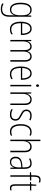

<svg xmlns="http://www.w3.org/2000/svg" viewBox="1883 -2688 1046 4852"><g transform="rotate(90 2406.0 -262.0)"><path d="M227 -539Q284 -539 316 -511.5Q348 -484 364 -445H368L373 -529H403V27Q403 130 357 185.5Q311 241 208 241Q167 241 133.5 232.5Q100 224 71 209V170Q102 187 135 197Q168 207 208 207Q288 207 326.5 163.5Q365 120 365 30V-10Q365 -33 365.5 -55Q366 -77 368 -105H365Q350 -53 313 -21.5Q276 10 219 10Q139 10 94 -57.5Q49 -125 49 -261Q49 -392 93 -465.5Q137 -539 227 -539ZM230 -505Q155 -505 121 -439Q87 -373 87 -261Q87 -141 122 -82.5Q157 -24 224 -24Q277 -24 308 -54.5Q339 -85 352 -132.5Q365 -180 365 -232V-308Q365 -365 352 -409.5Q339 -454 309 -479.5Q279 -505 230 -505Z M704 -539Q761 -539 796.5 -506Q832 -473 848 -418.5Q864 -364 864 -300V-267H566Q565 -149 604.5 -86.5Q644 -24 722 -24Q784 -24 846 -61V-23Q818 -7 787.5 1.5Q757 10 720 10Q621 10 574.5 -64.5Q528 -139 528 -263Q528 -345 547.5 -407Q567 -469 606 -504Q645 -539 704 -539ZM704 -505Q645 -505 608.5 -454Q572 -403 567 -300H828Q828 -357 815 -403.5Q802 -450 774.5 -477.5Q747 -505 704 -505Z M1410 -539Q1469 -539 1503.5 -497.5Q1538 -456 1538 -367V0H1500V-364Q1500 -440 1473.5 -472.5Q1447 -505 1405 -505Q1349 -505 1315.5 -459Q1282 -413 1282 -328V0H1245V-355Q1245 -439 1218.5 -472Q1192 -505 1151 -505Q1110 -505 1082 -481Q1054 -457 1040 -415.5Q1026 -374 1026 -323V0H989V-529H1018L1022 -436H1025Q1034 -461 1049.5 -484.5Q1065 -508 1090.5 -523.5Q1116 -539 1155 -539Q1207 -539 1235 -509.5Q1263 -480 1272 -436H1275Q1292 -482 1324 -510.5Q1356 -539 1410 -539Z M1836 -539Q1893 -539 1928.5 -506Q1964 -473 1980 -418.5Q1996 -364 1996 -300V-267H1698Q1697 -149 1736.5 -86.5Q1776 -24 1854 -24Q1916 -24 1978 -61V-23Q1950 -7 1919.5 1.5Q1889 10 1852 10Q1753 10 1706.5 -64.5Q1660 -139 1660 -263Q1660 -345 1679.5 -407Q1699 -469 1738 -504Q1777 -539 1836 -539ZM1836 -505Q1777 -505 1740.5 -454Q1704 -403 1699 -300H1960Q1960 -357 1947 -403.5Q1934 -450 1906.5 -477.5Q1879 -505 1836 -505Z M2144 -726Q2160 -726 2167 -715Q2174 -704 2174 -689Q2174 -671 2166 -660.5Q2158 -650 2143 -650Q2128 -650 2120.5 -661Q2113 -672 2113 -688Q2113 -704 2120 -715Q2127 -726 2144 -726ZM2161 -529V0H2124V-529Z M2497 -539Q2563 -539 2598.5 -497Q2634 -455 2634 -365V0H2596V-356Q2596 -435 2569 -470Q2542 -505 2493 -505Q2431 -505 2391.5 -455Q2352 -405 2352 -302V0H2315V-529H2344L2348 -425H2350Q2365 -469 2399.5 -504Q2434 -539 2497 -539Z M3029 -130Q3029 -65 2990 -27.5Q2951 10 2874 10Q2832 10 2798.5 0Q2765 -10 2743 -22V-63Q2770 -46 2804 -35.5Q2838 -25 2874 -25Q2934 -25 2962.5 -53Q2991 -81 2991 -130Q2991 -163 2978 -184Q2965 -205 2940 -221Q2915 -237 2881 -254Q2843 -273 2813.5 -292Q2784 -311 2766.5 -338Q2749 -365 2749 -407Q2749 -465 2788.5 -502Q2828 -539 2902 -539Q2937 -539 2968 -531Q2999 -523 3024 -510L3008 -477Q2963 -505 2901 -505Q2849 -505 2817.5 -480Q2786 -455 2786 -407Q2786 -362 2815 -338Q2844 -314 2897 -287Q2933 -268 2963.5 -249Q2994 -230 3011.5 -202.5Q3029 -175 3029 -130Z M3307 10Q3210 10 3163.5 -62.5Q3117 -135 3117 -259Q3117 -393 3170 -466Q3223 -539 3317 -539Q3369 -539 3410 -518L3398 -485Q3361 -504 3318 -504Q3242 -504 3198.5 -441Q3155 -378 3155 -260Q3155 -155 3192 -90Q3229 -25 3310 -25Q3359 -25 3407 -46V-11Q3387 -1 3360.5 4.5Q3334 10 3307 10Z M3546 -503Q3546 -462 3543 -430H3546Q3556 -458 3574 -482.5Q3592 -507 3620.5 -523Q3649 -539 3690 -539Q3757 -539 3792.5 -494.5Q3828 -450 3828 -360V0H3790V-354Q3790 -435 3762 -469.5Q3734 -504 3686 -504Q3625 -504 3585.5 -453.5Q3546 -403 3546 -295V0H3509V-760H3546Z M4110 -539Q4181 -539 4214 -496Q4247 -453 4247 -357V0H4218L4213 -92H4211Q4196 -51 4165 -20.5Q4134 10 4072 10Q4005 10 3972.5 -32Q3940 -74 3940 -133Q3940 -212 3991.5 -252.5Q4043 -293 4137 -301L4210 -307V-353Q4210 -437 4185.5 -471Q4161 -505 4108 -505Q4082 -505 4054 -497.5Q4026 -490 3994 -472L3980 -503Q4010 -520 4043 -529.5Q4076 -539 4110 -539ZM4140 -271Q4060 -264 4019.5 -230.5Q3979 -197 3979 -133Q3979 -80 4005 -51Q4031 -22 4078 -22Q4147 -22 4178.5 -76Q4210 -130 4211 -218V-276Z M4538 -495H4446V0H4409V-495H4330V-521L4409 -530V-598Q4409 -682 4435.5 -723.5Q4462 -765 4526 -765Q4547 -765 4564 -761Q4581 -757 4596 -752L4585 -720Q4571 -725 4556 -728Q4541 -731 4527 -731Q4482 -731 4464.5 -699.5Q4447 -668 4446 -594V-529H4538Z M4737 -24Q4753 -24 4767.5 -27Q4782 -30 4792 -35V-2Q4780 3 4765 6.5Q4750 10 4731 10Q4678 10 4657 -24Q4636 -58 4636 -124V-496H4577V-520L4636 -530L4646 -657H4674V-529H4793V-496H4674V-124Q4674 -74 4687 -49Q4700 -24 4737 -24Z"/></g></svg>

Font: Noto Sans Khmer Condensed ExtraLight
Style: Regular
Weight: 200
Width: 3
Designer: Danh Hong and the Monotype Design Team
Foundry: Monotype Imaging Inc.
Version: Version 2.004; ttfautohint (v1.8.4.7-5d5b)